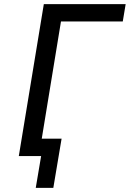

<svg xmlns="http://www.w3.org/2000/svg" viewBox="-20 -755 640 929"><path d="M238 154H153L179 0H71L192 -735H588L574 -651H275L182 -84H278Z"/></svg>

Font: Iosevka Md Ex Obl
Style: Regular
Weight: 500
Width: 7
Italic angle: -9°
Monospace: yes
Designer: Belleve Invis
Foundry: Belleve Invis
Version: Version 32.5.0; ttfautohint (v1.8.4)